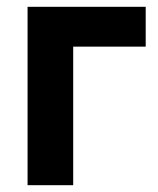

<svg xmlns="http://www.w3.org/2000/svg" viewBox="-20 -544 464 564"><path d="M61 0V-524H408V-407H195V0Z"/></svg>

Font: Raleway
Style: Bold
Weight: 700
Designer: Matt McInerney, Pablo Impallari, Rodrigo Fuenzalida
Foundry: Matt McInerney, Pablo Impallari, Rodrigo Fuenzalida
Version: Version 4.026